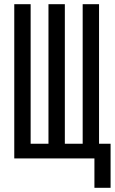

<svg xmlns="http://www.w3.org/2000/svg" viewBox="-20 -755 547 915"><path d="M430 140V0H48V-735H126V-70H211V-735H289V-70H374V-735H452V-70H507V140Z"/></svg>

Font: Zed Mono
Style: Regular
Weight: 400
Monospace: yes
Designer: Belleve Invis
Foundry: Belleve Invis
Version: Version 1.0.0; ttfautohint (v1.8.4)